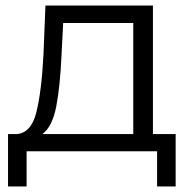

<svg xmlns="http://www.w3.org/2000/svg" viewBox="-20 -546 691 693"><path d="M614 -62V127H547V0H76V127H9V-62H39Q92 -65 111 -140Q130 -215 137 -350L144 -526H532V-62ZM133 -62H461V-463H208L202 -346Q197 -234 183 -161.5Q169 -89 133 -62Z"/></svg>

Font: Montserrat-Regular
Style: Regular
Weight: 400
Version: Version 7.200